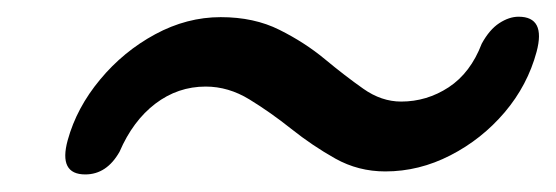

<svg xmlns="http://www.w3.org/2000/svg" viewBox="-20 -456 649 224"><path d="M429.5 -256Q398 -256 371.2 -271Q344.5 -286 320 -305.5Q295.5 -325 271 -340Q246.5 -355 220 -355Q187.5 -355 161.2 -335Q135 -315 119.5 -279Q104.5 -252.5 79.5 -252.5Q48 -252.5 59 -292.5Q69.5 -330.5 96.8 -363.2Q124 -396 161 -416Q198 -436 237.5 -436Q276.5 -436 306 -421.2Q335.5 -406.5 359 -387Q382.5 -367.5 403.8 -352.5Q425 -337.5 448 -337.5Q478 -337.5 503.5 -354.2Q529 -371 542 -405Q551 -421.5 562.5 -429Q574 -436.5 585 -436.5Q617 -436.5 606 -395.5Q595.5 -356.5 568.8 -325Q542 -293.5 505.5 -274.8Q469 -256 429.5 -256Z"/></svg>

Font: Fraunces 72pt S050
Style: Bold Italic
Weight: 700
Italic angle: -16°
Version: Version 1.000; ttfautohint (v1.8.3)